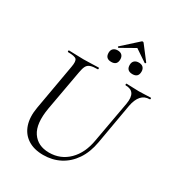

<svg xmlns="http://www.w3.org/2000/svg" viewBox="-210 -1035 1097 1184"><g transform="rotate(30 338.5 -443.5)"><path d="M563 -517.8Q571.2 -566 556.2 -589.5Q541.2 -613 502.4 -613Q498.6 -613 498.8 -619Q499 -625 502.4 -625Q523 -625 544.5 -623.5Q566 -622 591.6 -622Q614.2 -622 635.7 -623.5Q657.2 -625 673.6 -625Q677.6 -625 677.4 -619Q677.2 -613 673.6 -613Q636.8 -613 614.5 -587.6Q592.2 -562.2 583.2 -514L532.6 -224.8Q519.2 -148.8 483.1 -95.6Q447 -42.4 393.8 -14.6Q340.6 13.2 275.4 13.2Q209.2 13.2 164.9 -15.6Q120.6 -44.4 103.2 -96.9Q85.8 -149.4 98.4 -221L155.6 -545.4Q163.6 -588.6 151.6 -600.8Q139.6 -613 91.8 -613Q88.6 -613 88.8 -619Q89 -625 91.6 -625Q114 -625 141 -623.5Q168 -622 196.6 -622Q229.2 -622 256.3 -623.5Q283.4 -625 303 -625Q306.6 -625 306.6 -619Q306.6 -613 303 -613Q270.2 -613 252.3 -606.8Q234.4 -600.6 226.1 -584.6Q217.8 -568.6 212.8 -539.6L161 -252.2Q140.4 -133.6 179.8 -75.5Q219.2 -17.4 299.4 -17.4Q381.2 -17.4 437.8 -73.5Q494.4 -129.6 510.6 -226.8ZM503.2 -693.6Q460.4 -693.6 460.4 -735Q460.4 -754.2 471.7 -764.9Q483 -775.6 503.1 -775.6Q523.2 -775.6 533.9 -764.9Q544.6 -754.2 544.6 -735Q544.6 -693.6 503.2 -693.6ZM352.2 -693.6Q310.2 -693.6 310.2 -735Q310.2 -754.2 321.5 -764.9Q332.8 -775.6 352.2 -775.6Q372.2 -775.6 382.9 -764.9Q393.6 -754.2 393.6 -735Q393.6 -693.6 352.2 -693.6ZM348 -791.2Q346.8 -790.2 343.3 -793.3Q339.8 -796.4 342 -798.2L449.2 -895Q453.2 -900 458.7 -900Q464.2 -900 467.2 -895L541.4 -798.2Q543.4 -796.4 540 -792.9Q536.6 -789.4 534.4 -791.2L449.2 -848.6Z"/></g></svg>

Font: Cormorant Light
Style: Italic
Weight: 300
Italic angle: -10°
Designer: Christian Thalmann (Catharsis Fonts)
Foundry: Catharsis Fonts
Version: Version 4.000